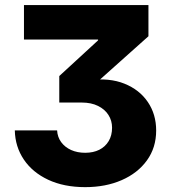

<svg xmlns="http://www.w3.org/2000/svg" viewBox="-20 -748 689 778"><path d="M325.2 10.3Q239.3 10.3 175.5 -19.5Q111.8 -49.3 76.7 -101.3Q41.5 -153.3 40 -219.7H211.4Q212.9 -192.4 228 -171.9Q243.2 -151.4 268.3 -140.1Q293.5 -128.9 325.2 -128.9Q357.9 -128.9 382.3 -141.1Q406.7 -153.3 420.4 -176.3Q434.1 -199.2 434.1 -230.5Q434.1 -259.3 419.4 -282.2Q404.8 -305.2 377.2 -318.8Q349.6 -332.5 311 -332.5H220.2V-439.9L377.4 -584.5V-587.9H77.1V-727.5H581.5V-601.1L339.4 -384.8V-422.9Q423.3 -433.6 484.4 -408.9Q545.4 -384.3 579.1 -334.5Q612.8 -284.7 612.8 -219.2Q612.8 -149.9 575.4 -98.1Q538.1 -46.4 473.1 -18.1Q408.2 10.3 325.2 10.3Z"/></svg>

Font: Inter 18pt ExtraBold
Style: Regular
Weight: 800
Designer: Rasmus Andersson
Foundry: rsms
Version: Version 4.001;git-66647c0bb